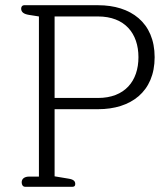

<svg xmlns="http://www.w3.org/2000/svg" viewBox="-20 -715 644 735"><path d="M76 0H258C266 0 268 -5 268 -11C268 -21 262 -28 243 -31L189 -40V-297H356C480 -297 572 -363 572 -496C572 -629 480 -695 356 -695H72C66 -695 61 -690 61 -682C61 -668 72 -661 91 -658L129 -652V-39H92C74 -39 63 -31 63 -17C63 -7 68 0 76 0ZM189 -340V-652H355C458 -652 510 -587 510 -496C510 -405 458 -340 355 -340Z"/></svg>

Font: Maitree Light
Style: Regular
Weight: 300
Designer: CadsonDemak Team
Foundry: CadsonDemak
Version: Version 1.000;PS 001.000;hotconv 1.0.88;makeotf.lib2.5.64775